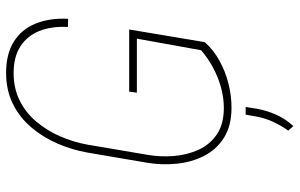

<svg xmlns="http://www.w3.org/2000/svg" viewBox="-194 -566 972 623"><g transform="rotate(-90 291.5 -255.0)"><path d="M506.8 -321.3 465.8 -76.2Q440.4 -47.4 405 -28.1Q369.6 -8.8 330.6 1Q291.5 10.7 252.9 10.7Q194.8 10.7 156.2 -13.4Q117.7 -37.6 96.9 -77.9Q76.2 -118.2 71.3 -167.2Q66.4 -216.3 74.7 -264.6L107.4 -456.5Q116.2 -506.8 136.7 -554Q157.2 -601.1 189 -638.7Q220.7 -676.3 265.1 -698.5Q309.6 -720.7 366.2 -720.7Q426.8 -720.7 466.8 -696Q506.8 -671.4 525.6 -625.7Q544.4 -580.1 541.5 -519.5L515.1 -520Q517.6 -573.7 502 -612.8Q486.3 -651.9 452.4 -674.1Q418.5 -696.3 365.2 -696.3Q315.4 -696.3 275.9 -676.5Q236.3 -656.7 207.5 -622.3Q178.7 -587.9 160.2 -545.4Q141.6 -502.9 133.3 -457.5L100.6 -264.6Q92.8 -221.2 96.2 -177.2Q99.6 -133.3 116.7 -95.9Q133.8 -58.6 167.2 -36.4Q200.7 -14.2 252 -14.2Q285.2 -14.2 318.8 -23.4Q352.5 -32.7 383.3 -49.3Q414.1 -65.9 439.5 -87.9L477.1 -296.4H301.8L305.2 -321.3ZM255.4 56.6 249.5 93.8Q243.2 127 230.2 156Q217.3 185.1 193.4 211.4L178.7 194.8Q195.3 171.4 206.5 147.2Q217.8 123 223.6 95.2L230.5 56.6Z"/></g></svg>

Font: Roboto Condensed Thin
Style: Italic
Weight: 250
Italic angle: -12°
Designer: Christian Robertson
Foundry: Google
Version: Version 3.008; 2023